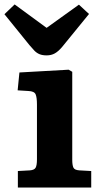

<svg xmlns="http://www.w3.org/2000/svg" viewBox="-35 -845 459 865"><path d="M45.5 0V-74.5L100 -77.5Q119.5 -79 125.5 -89.5Q131.5 -100 131.5 -127.5V-374Q131.5 -406 125.5 -420Q119.5 -434 93 -435L44.5 -438L52.5 -518.5L274.5 -531L290.5 -521.5V-125Q290.5 -102.5 295.3 -90.8Q300 -79 322 -77.5L376 -74.5V0ZM175.5 -595.5Q156 -595.5 143.3 -600.8Q130.5 -606 120.2 -616.5Q110 -627 97.5 -642L-15 -781L31 -825L175 -719.5L320.5 -824L366 -782L244.5 -633Q228 -613.5 212 -604.5Q196 -595.5 175.5 -595.5Z"/></svg>

Font: Literata Variable Black
Style: Regular
Weight: 900
Designer: Latin by Veronika Burian and Jose Scaglione. Greek by Irene Vlachou. Cyrillic by Vera Evstafieva.
Foundry: TypeTogether
Version: Version 3.021